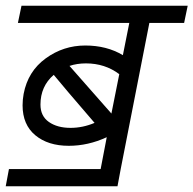

<svg xmlns="http://www.w3.org/2000/svg" viewBox="-40 -590 675 670"><path d="M381.2 0 370 60H-20L-8.8 0H311.2L332.5 -111.2Q267.5 -81.2 200 -81.2Q127.5 -81.2 83.1 -118.1Q38.8 -155 38.8 -222.5Q38.8 -242.5 42.5 -262.5Q57.5 -341.2 119.4 -386.2Q181.2 -431.2 257.5 -431.2Q332.5 -431.2 388.8 -397.5L411.2 -510H22.5L35 -570H615L602.5 -510H481.2ZM202.5 -360 348.8 -193.8 376.2 -331.2Q326.2 -368.8 260 -368.8Q228.8 -368.8 202.5 -360ZM206.2 -143.8Q248.8 -143.8 290 -161.2Q180 -288.8 147.5 -328.8Q101.2 -288.8 101.2 -225Q101.2 -185 130.6 -164.4Q160 -143.8 206.2 -143.8Z"/></svg>

Font: Cambay
Style: Italic
Weight: 400
Italic angle: -11°
Designer: Pooja Saxena
Foundry: Pooja Saxena
Version: Version 1.019;PS 001.019;hotconv 1.0.70;makeotf.lib2.5.58329